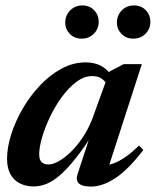

<svg xmlns="http://www.w3.org/2000/svg" viewBox="-20 -676 574 708"><path d="M266 -34 320 -198.5 332.5 -198Q292.5 -134.5 260.2 -93.8Q228 -53 201.2 -30Q174.5 -7 151 2.2Q127.5 11.5 104.5 11.5Q75.5 11.5 53.2 0.2Q31 -11 18.5 -33.5Q6 -56 6 -90.5Q6 -132.5 21.5 -181Q37 -229.5 64.2 -276.2Q91.5 -323 128 -361.5Q164.5 -400 207.2 -423Q250 -446 295.5 -446Q328.5 -446 353 -433Q377.5 -420 397.5 -390L376 -359.5Q370.5 -374.5 356.5 -385Q342.5 -395.5 320 -395.5Q290.5 -395.5 262 -374.2Q233.5 -353 208.5 -319Q183.5 -285 164.8 -245.8Q146 -206.5 135.2 -169.8Q124.5 -133 124.5 -107Q124.5 -87 133.5 -78.2Q142.5 -69.5 159.5 -69.5Q174.5 -69.5 195.2 -80.8Q216 -92 238.8 -113.5Q261.5 -135 282.5 -165.5Q303.5 -196 319 -234L383.5 -412L436 -439.5H503L373 -37.5L357.5 -66Q376.5 -65.5 398 -73.2Q419.5 -81 443.2 -97.5Q467 -114 492.5 -139.5L508.5 -123Q453.5 -51 406 -19.5Q358.5 12 315.5 12Q283.5 12 271 0.5Q258.5 -11 266 -34ZM281 -533.5Q254.5 -533.5 237.5 -551Q220.5 -568.5 220.5 -593Q220.5 -610.5 228.8 -624.8Q237 -639 251.2 -647.5Q265.5 -656 283.5 -656Q310.5 -656 327.2 -638.2Q344 -620.5 344 -595.5Q344 -578.5 336 -564.5Q328 -550.5 314 -542Q300 -533.5 281 -533.5ZM471.5 -533.5Q445 -533.5 428 -551Q411 -568.5 411 -593Q411 -610.5 419.2 -624.8Q427.5 -639 441.5 -647.5Q455.5 -656 474 -656Q501 -656 517.8 -638.2Q534.5 -620.5 534.5 -595.5Q534.5 -578.5 526.5 -564.5Q518.5 -550.5 504.5 -542Q490.5 -533.5 471.5 -533.5Z"/></svg>

Font: Newsreader 24pt SemiBold
Style: Italic
Weight: 600
Italic angle: -17°
Designer: Hugues Gentile
Foundry: Production Type
Version: Version 1.003